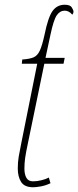

<svg xmlns="http://www.w3.org/2000/svg" viewBox="-20 -780 330 810"><path d="M120 10Q83 10 69 -12.5Q55 -35 55 -69Q55 -96 59 -119.5Q63 -143 70 -177L137 -511H72L74 -529Q105 -531 121.5 -538Q138 -545 148 -566.5Q158 -588 168 -634Q183 -708 202 -734Q221 -760 253 -760Q276 -760 283 -748.5Q290 -737 290 -731Q290 -724 285 -718Q271 -735 253 -735Q233 -735 219.5 -715.5Q206 -696 193 -634L172 -536H253L248 -511H167L98 -177Q89 -135 86 -113Q83 -91 83 -69Q83 -44 91.5 -29.5Q100 -15 119 -15Q136 -15 154.5 -19.5Q173 -24 186 -31L193 -7Q172 3 151.5 6.5Q131 10 120 10Z"/></svg>

Font: Noto Serif ExtraCondensed Thin
Style: Italic
Weight: 100
Width: 2
Italic angle: -12°
Designer: Monotype Design Team
Foundry: Monotype Imaging Inc.
Version: Version 2.013